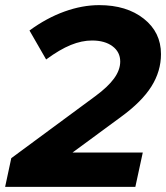

<svg xmlns="http://www.w3.org/2000/svg" viewBox="-38 -729 648 749"><path d="M-18 0 6 -112 334 -354Q383 -390 407 -423Q431 -456 431 -489Q431 -526 401 -548.5Q371 -571 321 -571Q281 -571 238 -553.5Q195 -536 142 -497L77 -610Q144 -659 213.5 -684Q283 -709 349 -709Q456 -709 523 -656Q590 -603 590 -518Q590 -451 552.5 -391.5Q515 -332 434 -273L245 -134H519L490 0Z"/></svg>

Font: Red Hat Display Black
Style: Italic
Weight: 900
Italic angle: -12°
Designer: Pentagram / MCKL
Foundry: Pentagram / MCKL
Version: Version 1.003; Red Hat Display Black Italic